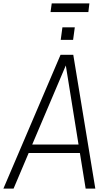

<svg xmlns="http://www.w3.org/2000/svg" viewBox="-38 -1112 662 1132"><path d="M524 0H467L433 -210H131L42 0H-18L319 -789H394ZM425 -260 350 -726 152 -260ZM393 -877H320L330 -951H403ZM483 -1041H260L267 -1092H489Z"/></svg>

Font: Tanohe Sans Light
Style: Italic
Weight: 300
Designer: Village Type and Design LLC & Cristiano Sobral
Foundry: Cooper Hewitt Smithsonian Design Museum
Version: Version 1.00;September 29, 2021;FontCreator 13.0.0.2655 64-b